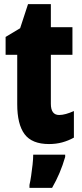

<svg xmlns="http://www.w3.org/2000/svg" viewBox="-20 -684 394 925"><path d="M265 -130Q280 -130 298 -135Q316 -140 336 -149V-21Q309 -6 279.5 2Q250 10 216 10Q134 10 98.5 -37.5Q63 -85 63 -182V-420H7V-506L77 -548L115 -664H225V-553H329V-420H225V-184Q225 -130 265 -130ZM294 72Q271 152 231 221H122V207Q126 190 130 163Q134 136 137 108.5Q140 81 140 61H294Z"/></svg>

Font: Noto Sans Lao UI ExtCond Blk
Style: Regular
Weight: 900
Width: 2
Designer: Monotype Design Team
Foundry: Monotype Imaging Inc.
Version: Version 2.000; ttfautohint (v1.8.4.7-5d5b)